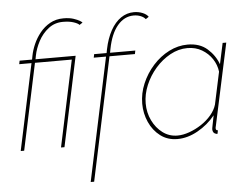

<svg xmlns="http://www.w3.org/2000/svg" viewBox="-61 -817 1424 1106"><g transform="rotate(-5 651.5 -263.5)"><path d="M139 -499H68L72 -519H144L148 -540Q154 -572 169 -606.5Q184 -641 208.5 -671.5Q233 -702 267 -721Q301 -740 345 -740Q379 -740 403 -732Q427 -724 439.5 -716Q452 -708 452 -706L434 -694Q427 -703 402 -711.5Q377 -720 340 -720Q292 -720 256 -692Q220 -664 198 -622.5Q176 -581 168 -540L164 -519H396L286 0H266L372 -499H159L53 0H33Z M570 -499H499L503 -519H575L579 -540Q592 -603 617 -648Q642 -693 676.5 -716.5Q711 -740 752 -740Q779 -740 802 -730.5Q825 -721 835 -706L817 -694Q808 -706 789.5 -713.5Q771 -721 749 -721Q695 -721 655.5 -674.5Q616 -628 599 -540L595 -519H741L737 -499H590L439 213H419Z M939 10Q882 10 840.5 -21.5Q799 -53 776.5 -103.5Q754 -154 754 -210Q754 -270 778 -326.5Q802 -383 843 -428.5Q884 -474 936 -500.5Q988 -527 1044 -527Q1114 -527 1157.5 -488.5Q1201 -450 1220 -398L1246 -519H1267L1165 -44Q1164 -42 1163.5 -38.5Q1163 -35 1163 -32Q1163 -20 1175 -20L1171 0Q1169 0 1166.5 0Q1164 0 1162 -1Q1152 -4 1147.5 -11Q1143 -18 1143 -29Q1143 -32 1144 -37Q1145 -42 1148 -57.5Q1151 -73 1158 -108Q1116 -56 1057 -23Q998 10 939 10ZM941 -10Q973 -10 1009.5 -23Q1046 -36 1079.5 -58Q1113 -80 1137.5 -109Q1162 -138 1171 -169L1211 -356Q1206 -396 1183.5 -430Q1161 -464 1124.5 -485.5Q1088 -507 1041 -507Q989 -507 941 -480.5Q893 -454 855.5 -411Q818 -368 796 -315.5Q774 -263 774 -210Q774 -157 796 -111.5Q818 -66 855.5 -38Q893 -10 941 -10Z"/></g></svg>

Font: Raleway Thin
Style: Italic
Weight: 100
Italic angle: -12°
Designer: Matt McInerney, Pablo Impallari, Rodrigo Fuenzalida
Foundry: Matt McInerney, Pablo Impallari, Rodrigo Fuenzalida
Version: Version 4.026